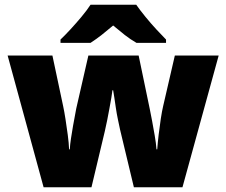

<svg xmlns="http://www.w3.org/2000/svg" viewBox="-20 -786 950 806"><path d="M484 -242Q480 -261 475 -284.5Q470 -308 466.5 -332Q463 -356 460 -376Q457 -396 455 -407H452Q451 -396 447.5 -376Q444 -356 439.5 -331.5Q435 -307 430 -281.5Q425 -256 420 -235L364 0H163L12 -553H200L245 -341Q250 -318 255 -285.5Q260 -253 264.5 -219.5Q269 -186 270 -159H273Q274 -179 278 -205Q282 -231 286.5 -257Q291 -283 295 -303Q299 -323 300 -330L351 -553H562L609 -327Q613 -308 618.5 -278.5Q624 -249 629.5 -217Q635 -185 637 -159H640Q642 -186 646 -220.5Q650 -255 655 -287.5Q660 -320 665 -341L714 -553H898L746 0H542ZM552 -766Q568 -743 590.5 -715.5Q613 -688 636.5 -662.5Q660 -637 677 -620V-606H553Q527 -621 504 -639Q481 -657 455 -679Q429 -657 407.5 -640Q386 -623 360 -606H234V-620Q253 -638 276.5 -663.5Q300 -689 322.5 -716Q345 -743 360 -766Z"/></svg>

Font: Noto Sans Cham Black
Style: Regular
Weight: 900
Version: Version 2.002